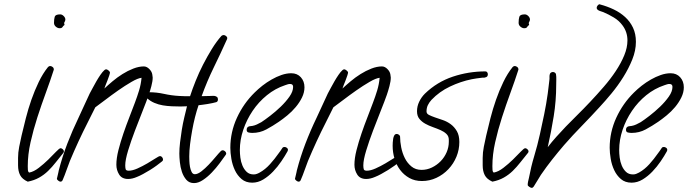

<svg xmlns="http://www.w3.org/2000/svg" viewBox="-20 -820 3254 908"><path d="M289.1 -727.5Q289.1 -721.7 284.2 -713.9L283.2 -710.9Q285.2 -705.1 285.2 -702.1Q278.3 -697.3 275.4 -691.9Q272.5 -686.5 261.7 -686.5Q252.9 -686.5 244.1 -693.8Q235.4 -701.2 235.4 -711.9Q235.4 -729.5 238.8 -740.7Q242.2 -752 264.6 -752Q273.4 -752 281.2 -744.1Q289.1 -736.3 289.1 -727.5ZM282.2 -104.5Q282.2 -99.6 279.3 -96.7Q260.7 -74.2 243.7 -52.2Q226.6 -30.3 207.5 -11.7Q188.5 6.8 165 20Q141.6 33.2 111.3 39.1Q85 27.3 75.2 8.3Q65.4 -10.7 65.4 -38.1V-73.2Q65.4 -98.6 70.8 -126Q76.2 -153.3 82 -178.7Q90.8 -216.8 102.1 -260.7Q113.3 -304.7 128.4 -348.1Q143.6 -391.6 163.1 -432.1Q182.6 -472.7 207 -502.9Q211.9 -507.8 216.8 -507.8Q222.7 -507.8 228.5 -503.4Q234.4 -499 234.4 -492.2V-490.2Q217.8 -438.5 196.8 -381.3Q175.8 -324.2 156.7 -265.1Q137.7 -206.1 124.5 -147.5Q111.3 -88.9 111.3 -34.2Q111.3 -28.3 111.8 -17.6Q112.3 -6.8 118.2 -3.9Q139.6 -7.8 163.6 -26.4Q187.5 -44.9 208.5 -65.4Q229.5 -85.9 245.1 -102.5Q260.7 -119.1 266.6 -119.1Q271.5 -119.1 276.9 -114.3Q282.2 -109.4 282.2 -104.5Z M751 -65.4Q751 -59.6 746.1 -56.6Q735.4 -47.9 720.7 -37.1Q706.1 -26.4 689.5 -16.1Q672.9 -5.9 656.7 2.9Q640.6 11.7 627.9 16.6Q605.5 26.4 585.9 26.4Q556.6 26.4 543.5 5.4Q530.3 -15.6 530.3 -41Q530.3 -71.3 540 -109.9Q549.8 -148.4 563.5 -188.5Q577.1 -228.5 592.3 -267.1Q607.4 -305.7 618.2 -335Q628.9 -363.3 637.7 -392.1Q646.5 -420.9 649.4 -452.1Q631.8 -450.2 601.6 -432.6Q571.3 -415 538.6 -392.1Q505.9 -369.1 476.6 -346.7Q447.3 -324.2 430.7 -312.5L395.5 -242.2Q372.1 -196.3 351.1 -150.9Q330.1 -105.5 310.5 -58.6Q301.8 -36.1 293.9 -13.7Q286.1 8.8 276.4 31.2Q273.4 39.1 265.6 39.1Q261.7 39.1 255.4 34.2Q249 29.3 249 25.4Q249 24.4 250.5 19Q252 13.7 253.4 6.8Q254.9 0 256.3 -5.9Q257.8 -11.7 257.8 -13.7Q274.4 -78.1 298.3 -140.6Q322.3 -203.1 351.6 -263.7Q365.2 -292 377.9 -320.8Q390.6 -349.6 404.3 -377.9Q410.2 -388.7 418.5 -404.3Q426.8 -419.9 436 -436Q445.3 -452.1 455.1 -466.3Q464.8 -480.5 473.6 -488.3Q477.5 -492.2 482.4 -492.2Q486.3 -492.2 493.2 -486.8Q500 -481.4 500 -476.6Q500 -473.6 496.6 -462.9Q493.2 -452.1 488.3 -439.9Q483.4 -427.7 479 -416.5Q474.6 -405.3 473.6 -401.4Q490.2 -417 512.2 -435.5Q534.2 -454.1 559.1 -469.7Q584 -485.4 610.4 -495.6Q636.7 -505.9 660.2 -505.9Q673.8 -505.9 686 -493.7Q698.2 -481.4 700.2 -467.8Q702.1 -458 702.1 -453.1Q702.1 -436.5 695.8 -412.6Q689.5 -388.7 683.6 -372.1Q673.8 -343.8 655.3 -297.4Q636.7 -251 618.2 -202.1Q599.6 -153.3 585.9 -108.4Q572.3 -63.5 572.3 -38.1Q572.3 -27.3 574.2 -20Q576.2 -12.7 588.9 -12.7Q606.4 -12.7 630.4 -23.4Q654.3 -34.2 676.8 -47.4Q699.2 -60.5 715.8 -71.3Q732.4 -82 736.3 -82Q742.2 -82 746.6 -76.7Q751 -71.3 751 -65.4Z M1054.7 -639.6Q1054.7 -637.7 1054.2 -636.7Q1053.7 -635.7 1053.7 -634.8Q1023.4 -567.4 991.2 -501.5Q959 -435.5 933.6 -365.2Q944.3 -365.2 954.1 -365.7Q963.9 -366.2 974.6 -366.2Q979.5 -366.2 985.8 -366.7Q992.2 -367.2 997.6 -365.7Q1002.9 -364.3 1006.8 -360.8Q1010.7 -357.4 1010.7 -349.6Q1010.7 -339.8 1002.9 -336.9Q996.1 -335 984.9 -332.5Q973.6 -330.1 961.4 -328.1Q949.2 -326.2 938 -324.7Q926.8 -323.2 918.9 -322.3Q910.2 -296.9 902.3 -266.1Q894.5 -235.4 888.7 -202.6Q882.8 -169.9 878.9 -138.2Q875 -106.4 875 -80.1Q875 -73.2 875.5 -59.1Q876 -44.9 878.4 -31.2Q880.9 -17.6 886.2 -6.8Q891.6 3.9 901.4 3.9Q915 3.9 932.6 -9.8Q950.2 -23.4 967.3 -41.5Q984.4 -59.6 999.5 -77.6Q1014.6 -95.7 1024.4 -105.5Q1028.3 -109.4 1033.2 -109.4Q1039.1 -109.4 1044.4 -104.5Q1049.8 -99.6 1049.8 -93.8Q1049.8 -90.8 1046.9 -86.9Q1036.1 -71.3 1019 -48.3Q1002 -25.4 981.9 -4.4Q961.9 16.6 939.9 31.2Q918 45.9 897.5 45.9Q875 45.9 861.3 30.3Q847.7 14.6 840.3 -7.3Q833 -29.3 830.6 -53.2Q828.1 -77.1 828.1 -93.8Q828.1 -117.2 831.5 -146.5Q835 -175.8 839.8 -206.1Q844.7 -236.3 851.6 -265.1Q858.4 -293.9 864.3 -317.4Q856.4 -317.4 849.1 -316.9Q841.8 -316.4 834 -316.4Q813.5 -316.4 792 -317.4Q770.5 -318.4 750 -321.8Q729.5 -325.2 710 -333.5Q690.4 -341.8 674.8 -356.4Q670.9 -359.4 670.9 -365.2Q670.9 -367.2 676.8 -375.5Q682.6 -383.8 684.6 -383.8Q720.7 -383.8 755.9 -376Q791 -368.2 827.1 -366.2Q838.9 -365.2 851.1 -365.2Q863.3 -365.2 876 -365.2H878.9Q889.6 -398.4 905.3 -437.5Q920.9 -476.6 940.4 -514.6Q960 -552.7 981.9 -588.4Q1003.9 -624 1027.3 -650.4Q1033.2 -654.3 1037.1 -654.3Q1043 -654.3 1048.8 -649.9Q1054.7 -645.5 1054.7 -639.6Z M1419.9 -407.2Q1419.9 -382.8 1408.2 -358.9Q1396.5 -335 1378.4 -313.5Q1360.4 -292 1338.9 -274.4Q1317.4 -256.8 1298.8 -244.1Q1270.5 -224.6 1239.7 -208Q1209 -191.4 1172.9 -191.4Q1165 -191.4 1155.8 -193.4Q1146.5 -195.3 1146.5 -206.1Q1146.5 -219.7 1159.2 -222.7Q1162.1 -223.6 1166 -223.6Q1169.9 -223.6 1173.8 -224.6Q1184.6 -226.6 1194.8 -231.4Q1205.1 -236.3 1215.8 -242.2Q1232.4 -252.9 1257.8 -272.5Q1283.2 -292 1307.6 -315.4Q1332 -338.9 1349.1 -363.3Q1366.2 -387.7 1366.2 -409.2Q1366.2 -422.9 1351.6 -422.9Q1345.7 -422.9 1339.8 -420.9Q1334 -418.9 1328.1 -417Q1281.2 -401.4 1242.2 -369.6Q1203.1 -337.9 1174.8 -295.9Q1146.5 -253.9 1130.4 -206.1Q1114.3 -158.2 1114.3 -110.4Q1114.3 -94.7 1116.7 -74.7Q1119.1 -54.7 1126.5 -37.1Q1133.8 -19.5 1146.5 -7.3Q1159.2 4.9 1179.7 4.9Q1187.5 4.9 1194.3 2.4Q1201.2 0 1208 -3.9Q1234.4 -18.6 1256.8 -43.5Q1279.3 -68.4 1296.9 -93.8Q1301.8 -99.6 1306.2 -106.4Q1310.5 -113.3 1315.4 -120.1Q1318.4 -125 1325.2 -125Q1331.1 -125 1336.4 -121.1Q1341.8 -117.2 1341.8 -110.4Q1341.8 -108.4 1339.8 -104.5Q1328.1 -83 1310.5 -57.1Q1293 -31.2 1271.5 -8.8Q1250 13.7 1225.1 28.8Q1200.2 43.9 1172.9 43.9Q1142.6 43.9 1122.6 26.9Q1102.5 9.8 1090.8 -15.1Q1079.1 -40 1074.2 -68.8Q1069.3 -97.7 1069.3 -121.1Q1069.3 -195.3 1100.6 -263.2Q1131.8 -331.1 1184.6 -382.8Q1200.2 -398.4 1220.7 -414.6Q1241.2 -430.7 1264.2 -443.8Q1287.1 -457 1311 -465.3Q1335 -473.6 1357.4 -473.6Q1385.7 -473.6 1402.8 -454.6Q1419.9 -435.5 1419.9 -407.2Z M1877 -65.4Q1877 -59.6 1872.1 -56.6Q1861.3 -47.9 1846.7 -37.1Q1832 -26.4 1815.4 -16.1Q1798.8 -5.9 1782.7 2.9Q1766.6 11.7 1753.9 16.6Q1731.4 26.4 1711.9 26.4Q1682.6 26.4 1669.4 5.4Q1656.2 -15.6 1656.2 -41Q1656.2 -71.3 1666 -109.9Q1675.8 -148.4 1689.5 -188.5Q1703.1 -228.5 1718.3 -267.1Q1733.4 -305.7 1744.1 -335Q1754.9 -363.3 1763.7 -392.1Q1772.5 -420.9 1775.4 -452.1Q1757.8 -450.2 1727.5 -432.6Q1697.3 -415 1664.6 -392.1Q1631.8 -369.1 1602.5 -346.7Q1573.2 -324.2 1556.6 -312.5L1521.5 -242.2Q1498 -196.3 1477.1 -150.9Q1456.1 -105.5 1436.5 -58.6Q1427.7 -36.1 1419.9 -13.7Q1412.1 8.8 1402.3 31.2Q1399.4 39.1 1391.6 39.1Q1387.7 39.1 1381.3 34.2Q1375 29.3 1375 25.4Q1375 24.4 1376.5 19Q1377.9 13.7 1379.4 6.8Q1380.9 0 1382.3 -5.9Q1383.8 -11.7 1383.8 -13.7Q1400.4 -78.1 1424.3 -140.6Q1448.2 -203.1 1477.5 -263.7Q1491.2 -292 1503.9 -320.8Q1516.6 -349.6 1530.3 -377.9Q1536.1 -388.7 1544.4 -404.3Q1552.7 -419.9 1562 -436Q1571.3 -452.1 1581.1 -466.3Q1590.8 -480.5 1599.6 -488.3Q1603.5 -492.2 1608.4 -492.2Q1612.3 -492.2 1619.1 -486.8Q1626 -481.4 1626 -476.6Q1626 -473.6 1622.6 -462.9Q1619.1 -452.1 1614.3 -439.9Q1609.4 -427.7 1605 -416.5Q1600.6 -405.3 1599.6 -401.4Q1616.2 -417 1638.2 -435.5Q1660.2 -454.1 1685.1 -469.7Q1710 -485.4 1736.3 -495.6Q1762.7 -505.9 1786.1 -505.9Q1799.8 -505.9 1812 -493.7Q1824.2 -481.4 1826.2 -467.8Q1828.1 -458 1828.1 -453.1Q1828.1 -436.5 1821.8 -412.6Q1815.4 -388.7 1809.6 -372.1Q1799.8 -343.8 1781.2 -297.4Q1762.7 -251 1744.1 -202.1Q1725.6 -153.3 1711.9 -108.4Q1698.2 -63.5 1698.2 -38.1Q1698.2 -27.3 1700.2 -20Q1702.1 -12.7 1714.8 -12.7Q1732.4 -12.7 1756.3 -23.4Q1780.3 -34.2 1802.7 -47.4Q1825.2 -60.5 1841.8 -71.3Q1858.4 -82 1862.3 -82Q1868.2 -82 1872.6 -76.7Q1877 -71.3 1877 -65.4Z M2287.1 -468.8Q2287.1 -456.1 2275.4 -454.1Q2270.5 -452.1 2266.1 -452.6Q2261.7 -453.1 2256.8 -452.1Q2245.1 -451.2 2233.9 -449.2Q2222.7 -447.3 2210.9 -445.3Q2158.2 -434.6 2107.9 -410.6Q2057.6 -386.7 2020.5 -347.7Q2009.8 -335.9 2003.4 -322.8Q1997.1 -309.6 1997.1 -293Q1997.1 -282.2 2008.8 -276.4Q2020.5 -270.5 2037.6 -264.6Q2054.7 -258.8 2074.7 -252Q2094.7 -245.1 2111.8 -232.4Q2128.9 -219.7 2140.6 -199.7Q2152.3 -179.7 2152.3 -148.4Q2152.3 -112.3 2138.7 -79.1Q2125 -45.9 2100.6 -20Q2076.2 5.9 2043.9 21Q2011.7 36.1 1975.6 36.1Q1941.4 36.1 1915.5 21.5Q1889.6 6.8 1872.1 -16.6Q1854.5 -40 1845.7 -69.8Q1836.9 -99.6 1836.9 -130.9Q1836.9 -136.7 1837.4 -146Q1837.9 -155.3 1839.4 -164.1Q1840.8 -172.9 1844.7 -179.7Q1848.6 -186.5 1856.4 -186.5Q1861.3 -186.5 1866.7 -182.6Q1872.1 -178.7 1872.1 -172.9Q1872.1 -150.4 1877.4 -123Q1882.8 -95.7 1894.5 -72.3Q1906.2 -48.8 1925.8 -32.7Q1945.3 -16.6 1973.6 -16.6Q1999 -16.6 2022.5 -27.8Q2045.9 -39.1 2064 -57.6Q2082 -76.2 2092.3 -100.1Q2102.5 -124 2102.5 -149.4V-159.2Q2102.5 -175.8 2091.3 -186.5Q2080.1 -197.3 2063.5 -204.6Q2046.9 -211.9 2027.3 -218.8Q2007.8 -225.6 1991.2 -234.9Q1974.6 -244.1 1963.4 -257.8Q1952.1 -271.5 1952.1 -293.9Q1952.1 -317.4 1962.4 -338.9Q1972.7 -360.4 1989.3 -377Q2046.9 -432.6 2121.6 -457.5Q2196.3 -482.4 2275.4 -482.4Q2281.2 -482.4 2284.2 -478Q2287.1 -473.6 2287.1 -468.8Z M2486.3 -727.5Q2486.3 -721.7 2481.4 -713.9L2480.5 -710.9Q2482.4 -705.1 2482.4 -702.1Q2475.6 -697.3 2472.7 -691.9Q2469.7 -686.5 2459 -686.5Q2450.2 -686.5 2441.4 -693.8Q2432.6 -701.2 2432.6 -711.9Q2432.6 -729.5 2436 -740.7Q2439.5 -752 2461.9 -752Q2470.7 -752 2478.5 -744.1Q2486.3 -736.3 2486.3 -727.5ZM2479.5 -104.5Q2479.5 -99.6 2476.6 -96.7Q2458 -74.2 2440.9 -52.2Q2423.8 -30.3 2404.8 -11.7Q2385.7 6.8 2362.3 20Q2338.9 33.2 2308.6 39.1Q2282.2 27.3 2272.5 8.3Q2262.7 -10.7 2262.7 -38.1V-73.2Q2262.7 -98.6 2268.1 -126Q2273.4 -153.3 2279.3 -178.7Q2288.1 -216.8 2299.3 -260.7Q2310.5 -304.7 2325.7 -348.1Q2340.8 -391.6 2360.4 -432.1Q2379.9 -472.7 2404.3 -502.9Q2409.2 -507.8 2414.1 -507.8Q2419.9 -507.8 2425.8 -503.4Q2431.6 -499 2431.6 -492.2V-490.2Q2415 -438.5 2394 -381.3Q2373 -324.2 2354 -265.1Q2335 -206.1 2321.8 -147.5Q2308.6 -88.9 2308.6 -34.2Q2308.6 -28.3 2309.1 -17.6Q2309.6 -6.8 2315.4 -3.9Q2336.9 -7.8 2360.8 -26.4Q2384.8 -44.9 2405.8 -65.4Q2426.8 -85.9 2442.4 -102.5Q2458 -119.1 2463.9 -119.1Q2468.8 -119.1 2474.1 -114.3Q2479.5 -109.4 2479.5 -104.5Z M2987.3 -622.1Q2987.3 -581.1 2970.2 -538.6Q2953.1 -496.1 2927.7 -455.6Q2902.3 -415 2872.1 -378.4Q2841.8 -341.8 2815.4 -313.5Q2773.4 -267.6 2731 -224.1Q2688.5 -180.7 2647.5 -133.8Q2618.2 -99.6 2590.8 -64.9Q2563.5 -30.3 2538.1 6.8Q2529.3 20.5 2521 34.7Q2512.7 48.8 2503.9 62.5Q2500 68.4 2494.1 68.4Q2490.2 68.4 2482.9 63.5Q2475.6 58.6 2475.6 54.7Q2475.6 46.9 2477.5 38.1Q2479.5 29.3 2481.4 21.5Q2491.2 -31.2 2506.3 -81.5Q2521.5 -131.8 2533.2 -184.6Q2543.9 -232.4 2553.7 -280.3Q2563.5 -328.1 2570.3 -377Q2572.3 -392.6 2574.2 -408.7Q2576.2 -424.8 2578.1 -441.4Q2579.1 -448.2 2578.6 -455.1Q2578.1 -461.9 2580.1 -468.8Q2581.1 -473.6 2585.4 -476.6Q2589.8 -479.5 2594.7 -479.5Q2599.6 -479.5 2604 -476.6Q2608.4 -473.6 2609.4 -468.8Q2611.3 -457 2610.8 -443.8Q2610.4 -430.7 2610.4 -418.9Q2610.4 -342.8 2598.6 -270Q2586.9 -197.3 2570.3 -124Q2589.8 -149.4 2611.8 -173.8Q2633.8 -198.2 2656.2 -221.7Q2678.7 -245.1 2709 -274.9Q2739.3 -304.7 2771.5 -338.9Q2803.7 -373 2835.4 -409.7Q2867.2 -446.3 2892.1 -483.9Q2917 -521.5 2932.1 -558.1Q2947.3 -594.7 2947.3 -628.9Q2947.3 -668.9 2923.8 -700.2Q2907.2 -722.7 2882.8 -737.3Q2858.4 -752 2833 -762.7Q2828.1 -764.6 2821.3 -766.6Q2814.5 -768.6 2809.6 -771.5Q2801.8 -776.4 2801.8 -783.2Q2801.8 -788.1 2806.2 -793.9Q2810.5 -799.8 2816.4 -799.8L2818.4 -798.8Q2851.6 -790 2882.3 -775.4Q2913.1 -760.7 2936.5 -739.3Q2960 -717.8 2973.6 -689Q2987.3 -660.2 2987.3 -622.1Z M3213.9 -407.2Q3213.9 -382.8 3202.1 -358.9Q3190.4 -335 3172.4 -313.5Q3154.3 -292 3132.8 -274.4Q3111.3 -256.8 3092.8 -244.1Q3064.5 -224.6 3033.7 -208Q3002.9 -191.4 2966.8 -191.4Q2959 -191.4 2949.7 -193.4Q2940.4 -195.3 2940.4 -206.1Q2940.4 -219.7 2953.1 -222.7Q2956.1 -223.6 2960 -223.6Q2963.9 -223.6 2967.8 -224.6Q2978.5 -226.6 2988.8 -231.4Q2999 -236.3 3009.8 -242.2Q3026.4 -252.9 3051.8 -272.5Q3077.1 -292 3101.6 -315.4Q3126 -338.9 3143.1 -363.3Q3160.2 -387.7 3160.2 -409.2Q3160.2 -422.9 3145.5 -422.9Q3139.6 -422.9 3133.8 -420.9Q3127.9 -418.9 3122.1 -417Q3075.2 -401.4 3036.1 -369.6Q2997.1 -337.9 2968.8 -295.9Q2940.4 -253.9 2924.3 -206.1Q2908.2 -158.2 2908.2 -110.4Q2908.2 -94.7 2910.6 -74.7Q2913.1 -54.7 2920.4 -37.1Q2927.7 -19.5 2940.4 -7.3Q2953.1 4.9 2973.6 4.9Q2981.4 4.9 2988.3 2.4Q2995.1 0 3002 -3.9Q3028.3 -18.6 3050.8 -43.5Q3073.2 -68.4 3090.8 -93.8Q3095.7 -99.6 3100.1 -106.4Q3104.5 -113.3 3109.4 -120.1Q3112.3 -125 3119.1 -125Q3125 -125 3130.4 -121.1Q3135.7 -117.2 3135.7 -110.4Q3135.7 -108.4 3133.8 -104.5Q3122.1 -83 3104.5 -57.1Q3086.9 -31.2 3065.4 -8.8Q3043.9 13.7 3019 28.8Q2994.1 43.9 2966.8 43.9Q2936.5 43.9 2916.5 26.9Q2896.5 9.8 2884.8 -15.1Q2873 -40 2868.2 -68.8Q2863.3 -97.7 2863.3 -121.1Q2863.3 -195.3 2894.5 -263.2Q2925.8 -331.1 2978.5 -382.8Q2994.1 -398.4 3014.6 -414.6Q3035.2 -430.7 3058.1 -443.8Q3081.1 -457 3105 -465.3Q3128.9 -473.6 3151.4 -473.6Q3179.7 -473.6 3196.8 -454.6Q3213.9 -435.5 3213.9 -407.2Z"/></svg>

Font: Calligraffiti
Style: Regular
Weight: 400
Designer: Dathan Boardman
Foundry: Open Window
Version: Version 1.000